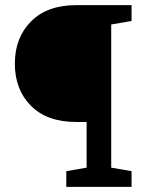

<svg xmlns="http://www.w3.org/2000/svg" viewBox="-20 -731 572 751"><path d="M278.3 -253.9Q164.1 -253.9 101.1 -317.1Q38.1 -380.4 38.1 -482.4Q38.1 -583.5 101.3 -647.2Q164.6 -710.9 278.3 -710.9H494.6V-648.9L415 -635.3V-75.2L494.6 -61.5V0H239.3V-61.5L318.8 -75.2V-253.9Z"/></svg>

Font: TypoPRO Roboto Slab
Style: Regular
Weight: 400
Designer: Google
Version: Version 1.100263; 2013; ttfautohint (v0.94.20-1c74) -l 8 -r 